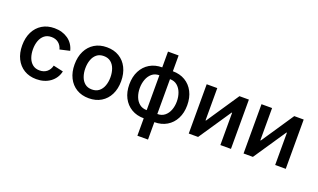

<svg xmlns="http://www.w3.org/2000/svg" viewBox="-91 -1261 3313 1998"><g transform="rotate(20 1566.0 -262.0)"><path d="M302.7 11.2Q224.6 11.2 166.7 -23.9Q108.9 -59.1 77.1 -122.6Q45.4 -186 45.4 -270Q45.4 -355 77.1 -418.7Q108.9 -482.4 166.7 -517.6Q224.6 -552.7 302.7 -552.7Q347.2 -552.7 385.3 -541.3Q423.3 -529.8 453.6 -508.5Q483.9 -487.3 504.6 -456.3Q525.4 -425.3 534.7 -386.7L424.8 -361.8Q419.4 -382.8 408.7 -400.1Q397.9 -417.5 382.6 -429.9Q367.2 -442.4 347.4 -449Q327.6 -455.6 303.7 -455.6Q256.8 -455.6 226.1 -430.9Q195.3 -406.2 179.9 -364.3Q164.6 -322.3 164.6 -270.5Q164.6 -219.2 179.9 -177.2Q195.3 -135.3 226.1 -110.6Q256.8 -85.9 303.7 -85.9Q328.1 -85.9 348.4 -92.8Q368.7 -99.6 384.3 -112.5Q399.9 -125.5 410.6 -143.6Q421.4 -161.6 426.3 -183.6L536.1 -159.2Q527.3 -119.1 506.3 -87.9Q485.4 -56.6 454.8 -34.4Q424.3 -12.2 385.7 -0.5Q347.2 11.2 302.7 11.2Z M883.3 11.2Q804.7 11.2 746.8 -23.9Q689 -59.1 657.2 -122.6Q625.5 -186 625.5 -270Q625.5 -355 657.2 -418.7Q689 -482.4 746.8 -517.6Q804.7 -552.7 883.3 -552.7Q961.4 -552.7 1019.5 -517.6Q1077.6 -482.4 1109.4 -418.7Q1141.1 -355 1141.1 -270Q1141.1 -186 1109.4 -122.6Q1077.6 -59.1 1019.5 -23.9Q961.4 11.2 883.3 11.2ZM883.3 -85.9Q930.2 -85.9 961.2 -110.8Q992.2 -135.7 1007.3 -177.7Q1022.5 -219.7 1022.5 -270.5Q1022.5 -321.3 1007.3 -363.5Q992.2 -405.8 961.2 -430.7Q930.2 -455.6 883.3 -455.6Q835.9 -455.6 805.4 -430.7Q774.9 -405.8 759.8 -363.8Q744.6 -321.8 744.6 -270.5Q744.6 -219.7 759.8 -177.7Q774.9 -135.7 805.4 -110.8Q835.9 -85.9 883.3 -85.9Z M1493.7 11.2Q1415.5 11.2 1356.4 -23.9Q1297.4 -59.1 1264.6 -122.6Q1231.9 -186 1231.9 -270Q1231.9 -355 1264.6 -418.7Q1297.4 -482.4 1356.4 -517.6Q1415.5 -552.7 1493.7 -552.7H1611.3Q1689.5 -552.7 1748.5 -517.6Q1807.6 -482.4 1840.3 -418.7Q1873 -355 1873 -270Q1873 -186 1840.3 -122.6Q1807.6 -59.1 1748.5 -23.9Q1689.5 11.2 1611.3 11.2ZM1493.7 -79.1H1611.3Q1659.7 -79.1 1692.1 -105.5Q1724.6 -131.8 1741.2 -175.3Q1757.8 -218.8 1757.8 -270.5Q1757.8 -322.3 1741.2 -366.7Q1724.6 -411.1 1692.1 -438.2Q1659.7 -465.3 1611.3 -465.3H1493.7Q1445.3 -465.3 1412.8 -438.2Q1380.4 -411.1 1363.8 -366.7Q1347.2 -322.3 1347.2 -270.5Q1347.2 -218.8 1363.8 -175.3Q1380.4 -131.8 1412.8 -105.5Q1445.3 -79.1 1493.7 -79.1ZM1493.7 204.1V-727.5H1611.3V204.1Z M2455.6 0H2338.4V-357.4H2333L2091.8 0H1988.3V-545.9H2105.5V-188.5H2110.8L2351.1 -545.9H2455.6Z M3062.5 0H2945.3V-357.4H2939.9L2698.7 0H2595.2V-545.9H2712.4V-188.5H2717.8L2958 -545.9H3062.5Z"/></g></svg>

Font: Inter Cardless
Style: Medium
Weight: 500
Designer: Rasmus Andersson
Foundry: rsms
Version: Version 4.001;git-9221beed3